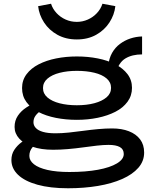

<svg xmlns="http://www.w3.org/2000/svg" viewBox="-20 -785 822 1027"><path d="M344 222Q248 222 180 203Q112 184 76.5 150Q41 116 41 71Q41 40 56.5 16.5Q72 -7 95 -24Q118 -41 141 -51L191 -24Q171 -17 154 2.5Q137 22 137 49Q137 74 161.5 93.5Q186 113 234 124Q282 135 351 135Q439 135 504 123Q569 111 605.5 89Q642 67 642 39Q642 13 621 1.5Q600 -10 561 -10Q533 -10 498 -6Q463 -2 423.5 3.5Q384 9 343 12.5Q302 16 264 16Q200 16 154 0Q108 -16 83 -43.5Q58 -71 58 -106Q58 -140 75.5 -166Q93 -192 121.5 -210.5Q150 -229 183 -241L229 -209Q214 -203 197.5 -192Q181 -181 170 -166Q159 -151 159 -131Q159 -114 171.5 -100.5Q184 -87 210 -79.5Q236 -72 277 -72Q310 -72 348.5 -76Q387 -80 427 -85.5Q467 -91 506 -94.5Q545 -98 580 -98Q631 -98 669.5 -83Q708 -68 729.5 -39.5Q751 -11 751 31Q751 77 720 112.5Q689 148 633.5 172.5Q578 197 504 209.5Q430 222 344 222ZM391 -144Q332 -144 279 -154.5Q226 -165 185.5 -186Q145 -207 121.5 -239Q98 -271 98 -314Q98 -356 122 -388Q146 -420 187 -441Q228 -462 280.5 -472.5Q333 -483 391 -483Q450 -483 503 -472.5Q556 -462 597 -441Q638 -420 662 -388.5Q686 -357 686 -315Q686 -273 662 -240.5Q638 -208 597 -187Q556 -166 503 -155Q450 -144 391 -144ZM391 -222Q444 -222 485 -233Q526 -244 550 -264.5Q574 -285 574 -315Q574 -345 550 -365.5Q526 -386 484.5 -396Q443 -406 391 -406Q340 -406 299 -395.5Q258 -385 234 -364.5Q210 -344 210 -314Q210 -284 234 -263.5Q258 -243 299 -232.5Q340 -222 391 -222ZM600 -395 559 -432Q563 -473 579.5 -502Q596 -531 621.5 -550Q647 -569 677 -579Q707 -589 740 -590V-494Q687 -494 651 -472.5Q615 -451 600 -395ZM391 -574Q332 -574 287 -599Q242 -624 215.5 -665Q189 -706 184 -752L253 -765Q262 -737 282.5 -715Q303 -693 331 -680.5Q359 -668 391 -668Q422 -668 450 -680.5Q478 -693 498.5 -715Q519 -737 528 -765L597 -752Q592 -706 565.5 -665Q539 -624 494.5 -599Q450 -574 391 -574Z"/></svg>

Font: BioRhyme SemiExpanded Medium
Style: Regular
Weight: 500
Width: 6
Designer: Aoife Mooney
Foundry: Aoife Mooney Type
Version: Version 1.600;gftools[0.9.33]